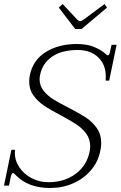

<svg xmlns="http://www.w3.org/2000/svg" viewBox="-21 -930 603 960"><path d="M273 -892 292 -910 366 -831Q374 -824 380 -824Q384 -824 396 -831L502 -910L514 -892L387 -785H355ZM60 -52Q58 -54 52.5 -59.5Q47 -65 45 -65Q37 -65 33 -46L24 -2H-1L36 -181H54L53 -168Q53 -127 76 -93Q99 -59 137.5 -39Q176 -19 221 -19Q301 -19 357 -60.5Q413 -102 427 -172Q430 -186 430 -199Q430 -235 410 -262Q390 -289 361 -308Q332 -327 282 -354Q230 -381 199 -402Q168 -423 146.5 -452.5Q125 -482 125 -522Q125 -537 128 -553Q143 -629 207.5 -669.5Q272 -710 363 -710Q416 -710 452.5 -694Q489 -678 510 -658Q517 -653 517 -653Q525 -653 528 -667L537 -706H562L525 -527H507Q508 -534 508 -547Q508 -607 470 -643.5Q432 -680 367 -680Q287 -680 239 -646.5Q191 -613 180 -557Q177 -545 177 -534Q177 -502 196 -477.5Q215 -453 243 -435Q271 -417 319 -393Q373 -365 406 -344Q439 -323 462 -291Q485 -259 485 -215Q485 -195 481 -178Q470 -121 433.5 -78.5Q397 -36 344 -13Q291 10 230 10Q122 10 60 -52Z"/></svg>

Font: Taviraj ExtraLight
Style: Italic
Weight: 275
Italic angle: -12°
Designer: Katatrad Team
Foundry: CadsonDemak
Version: Version 1.001